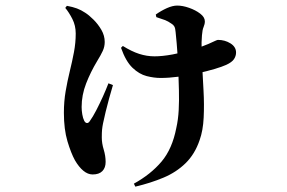

<svg xmlns="http://www.w3.org/2000/svg" viewBox="-20 -596 1040 696"><path d="M216.6 -567.3 222.5 -574.9Q243.5 -571.1 258.8 -565.4Q274.1 -559.7 288.6 -550Q301.8 -541.8 318.6 -525.2Q335.5 -508.5 347.6 -487.6Q359.6 -466.8 359.6 -443.9Q359.6 -426.8 352.5 -411.4Q345.4 -396 332.2 -374.6Q308.2 -334.7 292.1 -293.1Q275.9 -251.4 275.9 -208Q275.9 -195.1 278.3 -181.3Q280.6 -167.5 285.4 -157.9Q289.6 -150.3 295.2 -150Q300.8 -149.6 305.6 -157.1Q316.7 -172.5 328.8 -195.9Q340.9 -219.3 352.8 -245.5Q364.6 -271.7 373.1 -294L389.4 -287.5Q382.6 -264.4 375.6 -239.4Q368.6 -214.3 363.1 -191.2Q357.6 -168 353.6 -149.2Q351.1 -136.9 350 -126.1Q349 -115.3 349 -97.5Q349 -76.4 356 -53.6Q362.9 -30.8 362.9 -8.9Q362.9 12.1 351.1 24.2Q339.2 36.4 315.9 36.4Q298.4 36.4 282.2 23Q266 9.7 251.7 -14.9Q237.5 -40.6 224.5 -83.9Q211.6 -127.2 211.6 -187.2Q211.6 -228.3 218 -265.5Q224.4 -302.6 233 -337.8Q241.7 -373 248.1 -407Q254.5 -441 254.5 -474.6Q254.5 -503.4 242.2 -527.5Q229.8 -551.6 216.6 -567.3ZM418.7 -422.7 425.3 -429.4Q457 -409.6 484.5 -400.7Q512 -391.8 540.1 -391.8Q568.4 -391.8 605.3 -398.6Q642.3 -405.4 677.7 -416.1Q713 -426.8 735 -436.5Q753.4 -444.8 760.5 -448.1Q767.7 -451.4 770.2 -451.4Q795.1 -451.4 815.4 -438.8Q835.7 -426.1 835.7 -405.6Q835.7 -392.9 828.2 -381.6Q820.6 -370.3 800.1 -360.9Q784.8 -353.9 757.3 -345.8Q729.7 -337.6 695.7 -330.1Q661.6 -322.6 627 -318Q592.4 -313.4 561.9 -313.4Q538.5 -313.4 511.5 -320.2Q484.5 -327.1 460.1 -350.5Q435.8 -373.9 418.7 -422.7ZM546.7 -533.9 544.7 -543.4Q564 -557.1 584.9 -566.5Q605.8 -575.8 622.4 -575.8Q642.2 -575.8 665.5 -567.6Q688.9 -559.4 705.7 -546.6Q722.6 -533.7 722.6 -518.6Q722.6 -508.8 718.1 -498.3Q713.5 -487.8 712.1 -467.8Q709.9 -444.6 710.9 -412.7Q711.9 -380.7 712.9 -358.9Q714.9 -317 717.8 -266.9Q720.6 -216.9 718.3 -169.6Q716 -122.4 703.6 -88Q686.3 -37.1 652.6 -4.3Q619 28.5 572.7 47.9Q526.4 67.4 470.6 80.6L465.3 69.8Q526.2 36.2 565.3 -9.9Q604.4 -56 619.1 -132.1Q626 -162.7 627.8 -197.2Q629.6 -231.6 628.6 -268.2Q627.6 -304.7 626.4 -341.3Q626.1 -364.5 624.2 -389.8Q622.4 -415.1 620.5 -438.8Q618.6 -462.5 616.6 -479.6Q615.6 -493.3 612 -499.9Q608.4 -506.4 601.6 -510.2Q589.6 -519 576.4 -523.8Q563.1 -528.6 546.7 -533.9Z"/></svg>

Font: Noto Serif HK
Style: Regular
Weight: 200
Designer: Ryoko NISHIZUKA 西塚涼子 (kana & ideographs); Frank Grießhammer (Latin, Greek & Cyrillic); Wenlong ZHANG 张文龙 (bopomofo); San
Foundry: Adobe
Version: Version 2.001;hotconv 1.1.0;makeotfexe 2.6.0